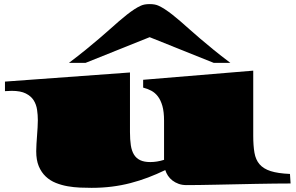

<svg xmlns="http://www.w3.org/2000/svg" viewBox="-20 -882 1424 924"><path d="M312 -579.6Q357.4 -613.8 393.3 -643.1Q429.2 -672.4 458 -697Q486.8 -721.7 509.8 -742.2Q532.7 -762.7 552.7 -780Q572.8 -797.4 590.8 -811.5Q608.9 -825.7 627.4 -837.9Q641.6 -847.2 658 -854.7Q674.3 -862.3 700.2 -862.3Q726.1 -862.3 742.4 -854.7Q758.8 -847.2 772.9 -837.9Q791.5 -825.7 809.6 -811.5Q827.6 -797.4 847.7 -780Q867.7 -762.7 890.6 -742.2Q913.6 -721.7 942.4 -697Q971.2 -672.4 1007.1 -643.1Q1043 -613.8 1088.4 -579.6H1008.3L700.2 -703.1L392.1 -579.6ZM154.3 -154.3Q154.3 -169.4 155.5 -188.7Q156.7 -208 158.2 -228.3Q159.7 -248.5 160.9 -268.1Q162.1 -287.6 162.1 -303.7Q162.1 -328.6 158.4 -353.8Q154.8 -378.9 142.1 -399.2Q129.4 -419.4 104.2 -432.1Q79.1 -444.8 36.6 -444.8Q21.5 -444.8 3.9 -443.4V-489.3L605.5 -533.2V-246.6Q605.5 -210 609.6 -182.9Q613.8 -155.8 624.8 -137.9Q635.7 -120.1 654.8 -111.1Q673.8 -102.1 703.1 -102.1Q718.8 -102.1 735.6 -104.7Q752.4 -107.4 769.5 -112.8V-301.3Q769.5 -343.8 761.5 -372.1Q753.4 -400.4 739.7 -418.2Q726.1 -436 707.8 -445.6Q689.5 -455.1 668.9 -460.4V-498L1198.7 -542V-228.5Q1198.7 -180.7 1204.6 -147Q1210.4 -113.3 1229 -91.6Q1247.6 -69.8 1282.5 -58.6Q1317.4 -47.4 1375.5 -44.9L1378.4 1Q1345.2 1 1302 1.5Q1258.8 2 1211.7 2.9Q1164.6 3.9 1116 4.9Q1067.4 5.9 1022.7 6.8Q978 7.8 940.4 8.3Q902.8 8.8 877.9 8.8Q856.4 8.8 839.6 2.7Q822.8 -3.4 809.8 -13.4Q796.9 -23.4 788.3 -36.4Q779.8 -49.3 775.4 -63.5Q733.9 -43.5 692.6 -27.8Q651.4 -12.2 608.2 -1Q564.9 10.3 518.6 16.1Q472.2 22 420.9 22Q395 22 365.2 20.8Q335.4 19.5 305.9 14.4Q276.4 9.3 248.8 -1.7Q221.2 -12.7 200.2 -32.5Q179.2 -52.2 166.7 -81.8Q154.3 -111.3 154.3 -154.3Z"/></svg>

Font: Asset
Style: Regular
Weight: 400
Designer: Riccardo De Franceschi
Foundry: Sorkin Type Co.
Version: Version 1.001